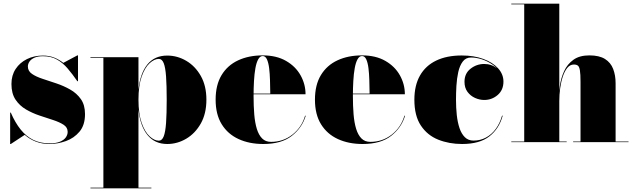

<svg xmlns="http://www.w3.org/2000/svg" viewBox="-20 -770 3434 1040"><path d="M35 10V-160H38.5Q62 -105.5 92 -68.2Q122 -31 160.5 -12.2Q199 6.5 249 6.5Q283.5 6.5 305 -2.5Q326.5 -11.5 336.5 -25.8Q346.5 -40 346.5 -55.5Q346.5 -80 324.5 -94.2Q302.5 -108.5 268 -119.8Q233.5 -131 194.5 -144Q155.5 -157 120.8 -177.2Q86 -197.5 64 -230.5Q42 -263.5 42 -315Q42 -362 64.8 -396.5Q87.5 -431 126.2 -450Q165 -469 212 -469Q246.5 -469 273.8 -458Q301 -447 323 -429.5L399 -470H402.5V-330H399Q372.5 -368.5 346.5 -399Q320.5 -429.5 288.5 -447.5Q256.5 -465.5 212.5 -465.5Q184 -465.5 166 -457.2Q148 -449 139.5 -436.2Q131 -423.5 131 -410Q131 -385 153.2 -369.8Q175.5 -354.5 210.8 -343Q246 -331.5 285.5 -318.2Q325 -305 360.2 -285Q395.5 -265 418 -233.2Q440.5 -201.5 440.5 -152Q440.5 -92.5 410.8 -57Q381 -21.5 336.8 -5.8Q292.5 10 249 10Q208 10 174.5 -2.8Q141 -15.5 114 -39.5L38.5 10Z M470 250V246.5H540V-456.5H470V-460H730V-283Q739 -372.5 778.2 -420.8Q817.5 -469 886 -469Q940.5 -469 989 -440.5Q1037.5 -412 1067.8 -358.5Q1098 -305 1098 -230Q1098 -155 1067.8 -101.2Q1037.5 -47.5 989 -18.8Q940.5 10 886 10Q818.5 10 778.8 -38.8Q739 -87.5 730 -177.5V246.5H800V250ZM840.5 -8Q857.5 -8 866.8 -31.5Q876 -55 879.5 -104Q883 -153 883 -230Q883 -307 879.5 -355.8Q876 -404.5 866.8 -427.8Q857.5 -451 840.5 -451Q816 -451 790.2 -427.5Q764.5 -404 747.2 -355Q730 -306 730 -230Q730 -154 747.2 -104.8Q764.5 -55.5 790.2 -31.8Q816 -8 840.5 -8Z M1406 10Q1330.5 10 1272.2 -16.8Q1214 -43.5 1181 -96.8Q1148 -150 1148 -230Q1148 -310 1180.2 -363.2Q1212.5 -416.5 1270 -443.2Q1327.5 -470 1403 -470Q1477.5 -470 1529.2 -440.2Q1581 -410.5 1608 -362.2Q1635 -314 1635 -259.5H1215V-263H1444Q1443.5 -300 1442.5 -335.8Q1441.5 -371.5 1437.8 -401.2Q1434 -431 1425.8 -448.8Q1417.5 -466.5 1403 -466.5Q1388.5 -466.5 1378.8 -449Q1369 -431.5 1363.5 -401Q1358 -370.5 1355.8 -331.8Q1353.5 -293 1353.5 -250Q1353.5 -196 1357.2 -150.5Q1361 -105 1371.2 -71.8Q1381.5 -38.5 1400 -20Q1418.5 -1.5 1448 -1.5Q1513.5 -1.5 1563.8 -40.8Q1614 -80 1632.5 -143H1636Q1616.5 -78 1560.5 -34Q1504.5 10 1406 10Z M1944 10Q1868.5 10 1810.2 -16.8Q1752 -43.5 1719 -96.8Q1686 -150 1686 -230Q1686 -310 1718.2 -363.2Q1750.5 -416.5 1808 -443.2Q1865.5 -470 1941 -470Q2015.5 -470 2067.2 -440.2Q2119 -410.5 2146 -362.2Q2173 -314 2173 -259.5H1753V-263H1982Q1981.5 -300 1980.5 -335.8Q1979.5 -371.5 1975.8 -401.2Q1972 -431 1963.8 -448.8Q1955.5 -466.5 1941 -466.5Q1926.5 -466.5 1916.8 -449Q1907 -431.5 1901.5 -401Q1896 -370.5 1893.8 -331.8Q1891.5 -293 1891.5 -250Q1891.5 -196 1895.2 -150.5Q1899 -105 1909.2 -71.8Q1919.5 -38.5 1938 -20Q1956.5 -1.5 1986 -1.5Q2051.5 -1.5 2101.8 -40.8Q2152 -80 2170.5 -143H2174Q2154.5 -78 2098.5 -34Q2042.5 10 1944 10Z M2483 10Q2412.5 10 2353.8 -13.5Q2295 -37 2259.8 -89.8Q2224.5 -142.5 2224.5 -230Q2224.5 -307.5 2255 -361Q2285.5 -414.5 2343 -442Q2400.5 -469.5 2481 -469.5Q2547 -469.5 2598 -450.8Q2649 -432 2678 -400Q2707 -368 2707 -328Q2707 -282.5 2675.8 -255.5Q2644.5 -228.5 2603 -228.5Q2578 -228.5 2553.2 -239.5Q2528.5 -250.5 2512.2 -272.5Q2496 -294.5 2496 -327Q2496 -372 2528.8 -397.8Q2561.5 -423.5 2603 -423.5Q2643 -423.5 2674.5 -398.2Q2706 -373 2706 -328H2703.5Q2703.5 -356.5 2687.5 -380.5Q2671.5 -404.5 2645.2 -422Q2619 -439.5 2589.2 -449Q2559.5 -458.5 2531.5 -458.5Q2503 -458.5 2486.5 -436.5Q2470 -414.5 2462.2 -379.5Q2454.5 -344.5 2452.2 -305Q2450 -265.5 2450 -230Q2450 -187 2454.2 -147.2Q2458.5 -107.5 2469 -76.2Q2479.5 -45 2498 -26.8Q2516.5 -8.5 2545 -8.5Q2581.5 -8.5 2612 -24.8Q2642.5 -41 2665 -71.2Q2687.5 -101.5 2699.5 -143.5H2703Q2683.5 -72.5 2630.5 -31.2Q2577.5 10 2483 10Z M2749.5 0V-3.5H2819.5V-746.5H2749.5V-750H3009.5V-3.5H3049.5V0ZM3084.5 0V-3.5H3124.5V-326.5Q3124.5 -368.5 3121.2 -388.5Q3118 -408.5 3110.2 -414.5Q3102.5 -420.5 3088.5 -420.5Q3068 -420.5 3053.2 -402.8Q3038.5 -385 3028.8 -356Q3019 -327 3014.2 -292Q3009.5 -257 3009.5 -223H3006.5Q3006.5 -261.5 3012.5 -304.5Q3018.5 -347.5 3035.8 -385Q3053 -422.5 3086 -446.2Q3119 -470 3172.5 -470Q3226 -470 3257 -450.5Q3288 -431 3301.2 -396.8Q3314.5 -362.5 3314.5 -319V-3.5H3384.5V0Z"/></svg>

Font: Bodoni Moda 48pt Black
Style: Regular
Weight: 900
Designer: Owen Earl
Foundry: indestructible type
Version: Version 2.004